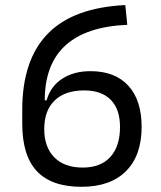

<svg xmlns="http://www.w3.org/2000/svg" viewBox="-20 -716 626 746"><path d="M296.9 9.8Q180.2 9.8 123.3 -50.8Q66.4 -111.3 66.4 -235.8V-288.6Q66.4 -482.9 165.3 -584.7Q264.2 -686.5 466.8 -696.3L474.6 -619.6Q154.3 -606 153.8 -326.2H161.1Q176.3 -380.4 221.4 -409.9Q266.6 -439.5 331.5 -439.5Q426.8 -439.5 478.5 -383.1Q530.3 -326.7 530.3 -223.1Q530.3 -111.8 469.5 -51Q408.7 9.8 296.9 9.8ZM301.3 -64.9Q371.1 -64.9 408.7 -106.2Q446.3 -147.5 446.3 -223.1Q446.3 -291.5 410.4 -328.1Q374.5 -364.7 307.1 -364.7Q232.9 -364.7 192.4 -325.7Q151.9 -286.6 151.9 -214.8Q151.9 -144 191.2 -104.5Q230.5 -64.9 301.3 -64.9Z"/></svg>

Font: Cascadia Code NF SemiLight
Style: Regular
Weight: 350
Monospace: yes
Designer: Aaron Bell
Foundry: Saja Typeworks
Version: Version 2404.023; ttfautohint (v1.8.4)